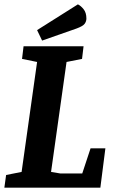

<svg xmlns="http://www.w3.org/2000/svg" viewBox="-25 -860 519 880"><path d="M-5 0 3 -58 74 -72 145 -576 76 -590 83 -648H358L351 -590L280 -576L209 -72L251 -65H352L390 -180H458L435 0ZM168 -674 145 -722 332 -840Q345 -834 358 -818Q371 -802 371 -775Q371 -762 363 -751Q355 -740 325 -729Z"/></svg>

Font: Faustina Light
Style: Bold Italic
Weight: 700
Italic angle: -8°
Version: Version 1.200